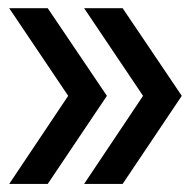

<svg xmlns="http://www.w3.org/2000/svg" viewBox="-20 -535 475 477"><path d="M284.7 -514.6H189L335.4 -296.9L189 -78.1H284.7L431.6 -296.9ZM2.9 -78.1H98.6L245.6 -296.9L98.6 -514.6H2.9L149.4 -296.9Z"/></svg>

Font: Guggenheim Sans Display
Style: Regular
Weight: 400
Designer: Modified by Tom Baber under direction of Pentagram Design 2023
Foundry: rsms
Version: Version 1.001;Glyphs 3.1.2 (3151)